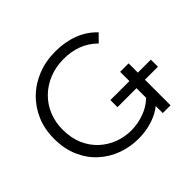

<svg xmlns="http://www.w3.org/2000/svg" viewBox="-162 -917 1134 1134"><g transform="rotate(-45 405.5 -349.5)"><path d="M404.6 6.4Q335.8 6.4 272.6 -16.6Q209.5 -39.6 159.5 -84.9Q109.5 -130.2 80.6 -196.2Q51.6 -262.2 51.6 -347.7Q51.6 -426 79.2 -491.1Q106.8 -556.3 156.9 -604.8Q207 -653.4 274.5 -679.9Q341.9 -706.4 422.1 -706.4Q501.6 -706.4 568.4 -681Q635.1 -655.6 682.4 -604.9L636.4 -558.1Q591.8 -601.8 539.1 -621.1Q486.4 -640.4 425 -640.4Q360.5 -640.4 305.6 -618.6Q250.8 -596.7 210.2 -557.5Q169.7 -518.2 147.6 -464.8Q125.5 -411.4 125.5 -348.3Q125.5 -278.4 149 -224.6Q172.5 -170.8 212.8 -133.7Q253.1 -96.7 303.8 -77.6Q354.6 -58.5 409.7 -58.5Q470.2 -58.5 528.2 -82.1Q586.3 -105.7 628.5 -156.3L659.3 -107.5Q617.8 -50.4 550.6 -22Q483.4 6.4 404.6 6.4ZM613 0V-94.3L607.3 -104V-350.4H677.9V0ZM448.6 -213.8V-273H786.5V-213.8Z"/></g></svg>

Font: Montserrat Alternates Thin
Style: Regular
Weight: 100
Designer: Julieta Ulanovsky
Foundry: Julieta Ulanovsky
Version: Version 9.000